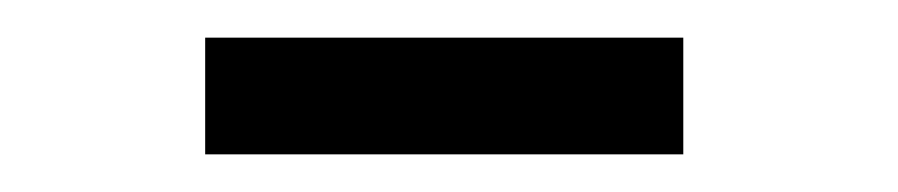

<svg xmlns="http://www.w3.org/2000/svg" viewBox="-20 -707 477 102"><path d="M89 -625V-687H343V-625Z"/></svg>

Font: Piazzolla Thin Medium
Style: Regular
Weight: 500
Version: Version 2.005